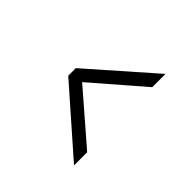

<svg xmlns="http://www.w3.org/2000/svg" viewBox="-19 -1057 670 670"><g transform="rotate(-45 316.0 -722.0)"><path d="M155.5 -605 316 -790.5 476.5 -605H542L335 -840.5H297.5L90.5 -605Z"/></g></svg>

Font: Spartan
Style: Regular
Weight: 400
Designer: Matt Bailey, Mirko Velimirovic
Foundry: Matt Bailey
Version: Version 1.003